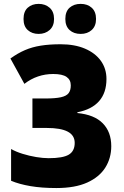

<svg xmlns="http://www.w3.org/2000/svg" viewBox="-20 -950 632 980"><path d="M523.4 -546.9Q523.4 -476.6 485.8 -433.8Q448.2 -391.1 375 -377V-373Q461.4 -364.7 504.6 -320.6Q547.9 -276.4 547.9 -204.1Q547.9 -143.1 517.6 -94.7Q487.3 -46.4 425.3 -18.3Q363.3 9.8 267.6 9.8Q192.9 9.8 135.5 0Q78.1 -9.8 36.6 -27.3V-189.5Q61.5 -175.3 95.5 -164.8Q129.4 -154.3 164.6 -148.4Q199.7 -142.6 228.5 -142.6Q300.8 -142.6 331.1 -160.6Q361.3 -178.7 361.3 -220.7Q361.3 -259.3 325.7 -278.1Q290 -296.9 218.8 -296.9H145.5V-447.3H210.4Q262.2 -447.3 290.8 -453.6Q319.3 -460 330.3 -474.6Q341.3 -489.3 341.3 -514.2Q341.3 -542.5 319.8 -557.4Q298.3 -572.3 251.5 -572.3Q210.9 -572.3 174.1 -559.8Q137.2 -547.4 104.5 -522L33.2 -651.4Q70.3 -678.2 107.2 -694.1Q144 -710 188 -717Q231.9 -724.1 289.6 -724.1Q361.3 -724.1 413.8 -701.7Q466.3 -679.2 494.9 -639.4Q523.4 -599.6 523.4 -546.9ZM100.1 -853Q100.1 -891.6 121.8 -910.9Q143.6 -930.2 177.2 -930.2Q210.9 -930.2 233.4 -910.4Q255.9 -890.6 255.9 -853Q255.9 -816.9 233.4 -796.9Q210.9 -776.9 177.2 -776.9Q143.6 -776.9 121.8 -796.4Q100.1 -815.9 100.1 -853ZM313.5 -853Q313.5 -891.6 335.4 -910.9Q357.4 -930.2 391.6 -930.2Q426.3 -930.2 448.2 -910.4Q470.2 -890.6 470.2 -853Q470.2 -816.9 448.2 -796.9Q426.3 -776.9 391.6 -776.9Q356.9 -776.9 335.2 -796.6Q313.5 -816.4 313.5 -853Z"/></svg>

Font: Open Sans SemiCondensed ExtraBold
Style: Regular
Weight: 800
Width: 4
Designer: Monotype Design Team
Foundry: Monotype Imaging Inc.
Version: Version 3.000